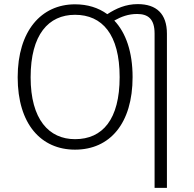

<svg xmlns="http://www.w3.org/2000/svg" viewBox="-20 -717 943 934"><path d="M650 -697C592 -697 545 -676 502 -648C458 -680 405 -696 345 -696C181 -696 66 -567 66 -341C66 -113 180 11 345 11C515 11 625 -117 625 -342C625 -465 592 -558 536 -617C570 -636 604 -649 647 -649C700 -649 732 -625 732 -554V197H792V-553C792 -650 741 -697 650 -697ZM345 -40C218 -40 129 -136 129 -341C129 -549 216 -645 345 -645C477 -645 562 -550 562 -342C562 -136 479 -40 345 -40Z"/></svg>

Font: FiraGO Light
Style: Regular
Weight: 300
Designer: bBox Type
Foundry: bBox Type GmbH
Version: Version 1.001;PS 001.001;hotconv 1.0.88;makeotf.lib2.5.64775